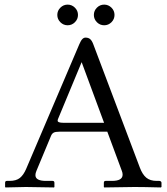

<svg xmlns="http://www.w3.org/2000/svg" viewBox="-20 -823 735 844"><path d="M406 -725.3Q392.6 -738.8 392.6 -757.3Q392.6 -775.9 406 -789.3Q419.4 -802.7 438 -802.7Q456.5 -802.7 470 -789.3Q483.4 -775.9 483.4 -757.3Q483.4 -738.8 470 -725.3Q456.5 -711.9 438 -711.9Q419.4 -711.9 406 -725.3ZM245.4 -725.3Q231.9 -738.8 231.9 -757.3Q231.9 -775.9 245.4 -789.3Q258.8 -802.7 277.3 -802.7Q295.9 -802.7 309.3 -789.3Q322.8 -775.9 322.8 -757.3Q322.8 -738.8 309.3 -725.3Q295.9 -711.9 277.3 -711.9Q258.8 -711.9 245.4 -725.3ZM259.3 -283.2H437.5L338.9 -549.8L235.4 -300.8Q233.4 -296.4 233.4 -292.5Q233.4 -283.2 259.3 -283.2ZM140.1 -71.8Q135.7 -61.5 135.7 -53.2Q135.7 -27.8 182.1 -27.8H210.9Q219.2 -27.8 219.2 -19.5V-1L217.3 1Q118.2 -1 93.8 -1Q93.8 -1 4.4 1L2.4 -1V-19.5Q2.4 -27.8 10.3 -27.8H22Q51.3 -27.8 67.4 -40.8Q83.5 -53.7 95.2 -81.1L328.6 -628.4Q335.4 -644.5 341.8 -651.1Q348.1 -657.7 356 -657.7Q368.7 -657.7 376.5 -650.9Q384.3 -644 390.1 -628.4L594.7 -86.4Q606 -56.2 623 -42Q640.1 -27.8 668.9 -27.8H680.2Q683.6 -27.8 686.8 -25.6Q689.9 -23.4 689.9 -19.5V-1L686.5 1Q610.4 -1 571.3 -1L438.5 1L436.5 -1V-19.5Q436.5 -27.8 444.3 -27.8H472.2Q519 -27.8 519 -55.2Q519 -63.5 515.6 -71.8L451.7 -244.1H241.2Q223.6 -244.1 216.1 -240Q208.5 -235.8 204.6 -226.6Z"/></svg>

Font: Libertinage
Style: f
Weight: 400
Designer: OSP
Foundry: OSP
Version: Version 1.0; 2008; OFL relea